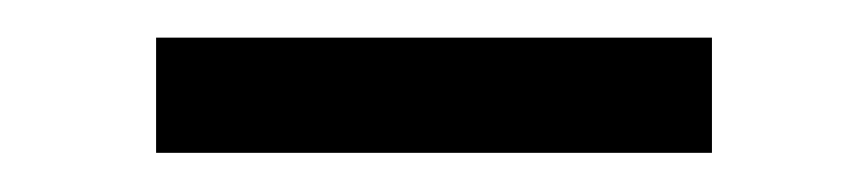

<svg xmlns="http://www.w3.org/2000/svg" viewBox="-20 -783 452 100"><path d="M350.8 -763.4V-703.4H61.3V-763.4Z"/></svg>

Font: Yaldevi ExtraLight
Style: Regular
Weight: 200
Designer: Sol Matas, Rajitha Manaperi, Kosala Senevirathne
Foundry: Mooniak
Version: Version 1.100